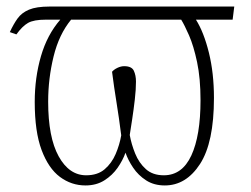

<svg xmlns="http://www.w3.org/2000/svg" viewBox="-20 -556 767 586"><path d="M241 10Q198 10 163 -16Q128 -42 107 -98Q86 -154 86 -245Q86 -319 105 -384.5Q124 -450 164 -496H120Q83 -496 65.5 -486Q48 -476 30 -451L10 -458Q21 -482 33.5 -499.5Q46 -517 68.5 -526.5Q91 -536 131 -536H695L690 -496H578Q602 -458 617.5 -395.5Q633 -333 633 -257Q633 -121 590.5 -55.5Q548 10 483 10Q450 10 426 -5.5Q402 -21 386.5 -44Q371 -67 363 -90Q355 -67 339 -44Q323 -21 298.5 -5.5Q274 10 241 10ZM480 -21Q536 -21 564 -81.5Q592 -142 592 -250Q592 -317 581.5 -366.5Q571 -416 557 -448Q543 -480 533 -496H197Q160 -451 143.5 -383.5Q127 -316 127 -246Q127 -137 159 -79Q191 -21 243 -21Q278 -21 299.5 -39.5Q321 -58 333 -86Q345 -114 350 -143Q343 -198 335.5 -244Q328 -290 322 -337Q328 -344 338.5 -349Q349 -354 359 -354Q382 -354 388.5 -340Q395 -326 395 -307Q395 -283 391.5 -252.5Q388 -222 383.5 -192.5Q379 -163 376 -144Q381 -116 392.5 -87.5Q404 -59 425 -40Q446 -21 480 -21Z"/></svg>

Font: Noto Serif Condensed ExtraLight
Style: Regular
Weight: 200
Width: 3
Designer: Monotype Design Team
Foundry: Monotype Imaging Inc.
Version: Version 2.013; ttfautohint (v1.8.4.7-5d5b)